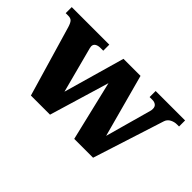

<svg xmlns="http://www.w3.org/2000/svg" viewBox="-71 -729 987 987"><g transform="rotate(45 423.0 -235.0)"><path d="M835 -470V-426H820Q801 -426 784 -417Q767 -408 761 -390L636 0H499L421 -327L323 0H184L71 -385Q64 -408 55.5 -417Q47 -426 30 -426H11V-470H284V-426H264Q246 -426 235 -419Q224 -412 224 -398Q224 -394 226 -386L292 -136L387 -470H511L604 -127L674 -379Q676 -385 676 -395Q676 -411 666 -418.5Q656 -426 642 -426H621V-470Z"/></g></svg>

Font: Taviraj
Style: Bold
Weight: 700
Designer: Katatrad Team
Foundry: CadsonDemak
Version: Version 1.001